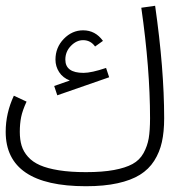

<svg xmlns="http://www.w3.org/2000/svg" viewBox="-29 -645 589 665"><path d="M460.4 -618.2 508.3 -625Q539.6 -405.8 539.6 -235.4Q539.6 -188.5 531.7 -153.1Q523.9 -117.7 505.1 -88.1Q486.3 -58.6 455.6 -39.6Q424.8 -20.5 378.2 -10.3Q331.5 0 268.6 0Q-9.3 0 -9.3 -188.5Q-9.3 -252.9 19 -313.5L63 -293Q48.8 -262.2 44.2 -239.3Q39.6 -216.3 39.6 -188.5Q39.6 -161.1 45.9 -140.4Q52.2 -119.6 68.1 -101.8Q84 -84 109.6 -72.8Q135.3 -61.5 175 -55.2Q214.8 -48.8 268.6 -48.8Q326.2 -48.8 365.7 -56.2Q405.3 -63.5 429.9 -76.9Q454.6 -90.3 468 -114.5Q481.4 -138.7 486.1 -166Q490.7 -193.4 490.7 -235.4Q490.7 -406.7 460.4 -618.2ZM327.6 -503.4 300.3 -483.9Q284.7 -505.9 258.8 -505.9Q235.8 -505.9 216.6 -486.1Q197.3 -466.3 197.3 -438.5Q197.3 -392.6 260.3 -392.6Q287.6 -392.6 338.4 -409.7L349.1 -377.4L169.4 -314.9L158.7 -347.2L212.9 -366.2Q188.5 -375.5 175.8 -395.3Q163.1 -415 163.1 -438.5Q163.1 -480.5 191.9 -510.3Q220.7 -540 258.8 -540Q301.3 -540 327.6 -503.4Z"/></svg>

Font: AzarMehrMonospaced
Style: SansRegular
Weight: 1
Designer: Amin Abedi
Version: Version 1.00